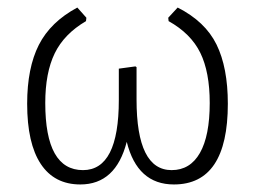

<svg xmlns="http://www.w3.org/2000/svg" viewBox="-20 -478 677 509"><path d="M193 11Q124 11 88 -43.5Q52 -98 52 -203Q52 -298 83 -359Q114 -420 185 -458L209 -431L208 -422Q150 -388 125 -336.5Q100 -285 100 -205Q100 -27 200 -27Q295 -27 295 -213V-296L339 -302L342 -300V-214Q342 -27 435 -27Q484 -27 510 -72.5Q536 -118 536 -205Q536 -287 511 -338Q486 -389 427 -422L426 -431L451 -458Q524 -421 554 -360Q584 -299 584 -203Q584 11 441 11Q344 11 316 -102Q287 11 193 11Z"/></svg>

Font: Alegreya Sans Light
Style: Regular
Weight: 300
Designer: Juan Pablo del Peral
Foundry: Huerta Tipografica
Version: Version 2.007